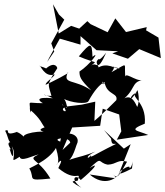

<svg xmlns="http://www.w3.org/2000/svg" viewBox="-20 -822 773 899"><path d="M293 -317C256 -335 273 -348 288 -303C283 -295 257 -315 294 -322C294 -322 287 -361 275 -361C313 -340 384 -333 394 -348C452 -455 492 -440 460 -429C459 -462 465 -409 470 -435C481 -374 539 -389 523 -348C555 -388 488 -311 422 -256L426 -346L363 -332L290 -323ZM500 -173C503 -139 513 -151 523 -148C400 -88 401 -75 405 -103C402 -70 364 -83 426 -112C338 -77 312 -87 262 -48C323 -64 328 -121 343 -155C354 -200 268 -218 262 -159C217 -174 304 -186 309 -154L273 -120L318 -225L449 -233L461 -313L538 -286L548 -207L527 -168L674 -190C626 -212 575 -210 658 -243C667 -350 581 -370 622 -388C585 -381 579 -323 624 -400C648 -307 585 -301 637 -291C619 -320 602 -406 541 -345C620 -399 589 -438 651 -448C615 -435 553 -503 569 -446C555 -530 592 -533 502 -484C536 -525 477 -513 540 -502C526 -493 480 -539 431 -499C462 -504 413 -526 443 -546C443 -546 444 -534 477 -575C434 -477 437 -537 407 -515C436 -541 434 -521 349 -558C406 -626 410 -624 413 -556C452 -588 400 -518 352 -487C353 -463 353 -452 407 -399C328 -453 273 -426 297 -482C316 -485 214 -434 194 -425C191 -437 234 -461 236 -474C188 -456 168 -522 165 -513C230 -493 184 -494 200 -505C237 -534 249 -507 248 -502C194 -421 207 -427 221 -373C180 -372 167 -392 227 -362C142 -370 162 -349 181 -339C99 -338 122 -358 121 -295C147 -347 117 -349 120 -309C173 -264 176 -240 189 -226C174 -220 142 -210 222 -197C177 -219 67 -193 96 -178C36 -235 53 -173 61 -205C-7 -180 33 -223 4 -210C19 -182 20 -151 33 -157C-2 -157 46 -110 25 -125C46 -50 46 -122 33 -141C67 -90 13 -50 72 -88C77 -62 133 -93 161 -99C103 -71 158 -84 216 14C99 26 146 16 118 -32C103 -31 205 -65 242 -129C267 -47 240 -51 245 -52C274 -84 270 -68 253 -35C337 36 359 -26 345 20C349 34 278 11 361 57C302 13 337 -8 358 21C417 -28 450 -67 400 -35C463 -94 435 -60 485 -51C527 -53 531 -77 575 -65C533 11 530 14 506 -7C541 22 523 12 400 -5C465 52 530 21 550 -28C512 10 569 -18 598 -33C605 -112 603 -35 586 -35C594 -53 546 -32 534 -3L592 -147L560 -126L467 -213ZM256 -754 281 -730 220 -619 234 -581 201 -532 209 -549 260 -641 357 -613V-653L432 -587L533 -582L506 -572L579 -547L632 -592L733 -550L722 -646L664 -680L667 -695L570 -672L520 -736L484 -671L404 -709L389 -723L351 -688L313 -701L255 -665L228 -802Z"/></svg>

Font: Hussar Lance
Style: ExBdObl
Weight: 700
Foundry: Cannot Into Space Fonts, PlusOne Fonts
Version: Version 2.270